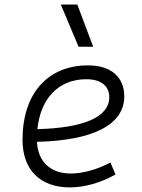

<svg xmlns="http://www.w3.org/2000/svg" viewBox="-20 -815 626 845"><path d="M292 -51.3C202.6 -51.3 147 -103 142.6 -190.9C384.3 -196.3 526.9 -263.7 526.9 -390.6C526.9 -476.6 467.8 -527.3 367.7 -527.3C189 -527.3 79.1 -402.3 79.1 -199.7C79.1 -67.9 156.2 9.8 287.6 9.8C352.1 9.8 426.3 -11.2 488.3 -47.4L465.8 -100.1C409.2 -69.3 345.2 -51.3 292 -51.3ZM144.5 -246.6C158.7 -383.8 238.8 -466.3 360.4 -466.3C424.3 -466.3 460.9 -436.5 460.9 -387.7C460.9 -298.8 347.2 -252 144.5 -246.6ZM325.7 -609.4H390.1L320.3 -794.9H247.6Z"/></svg>

Font: Cascadia Mono PL Light
Style: Italic
Weight: 300
Italic angle: -10°
Monospace: yes
Designer: Aaron Bell
Foundry: Saja Typeworks
Version: Version 2404.023